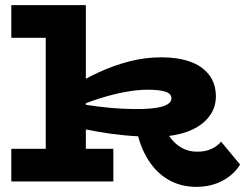

<svg xmlns="http://www.w3.org/2000/svg" viewBox="-20 -706 960 747"><path d="M586 -174Q522 -174 465 -179.5Q408 -185 355.5 -194.5Q303 -204 253 -215V-308Q310 -298 362 -291.5Q414 -285 458.5 -283Q503 -281 534 -282Q569 -283 594 -287.5Q619 -292 633 -301Q647 -310 647 -323Q647 -342 623 -349.5Q599 -357 553 -357Q517 -357 469 -348.5Q421 -340 366 -322.5Q311 -305 253 -279L255 -366Q307 -398 364 -424.5Q421 -451 482.5 -467Q544 -483 609 -483Q671 -483 718.5 -466.5Q766 -450 793 -415.5Q820 -381 820 -329Q819 -291 800 -261.5Q781 -232 748.5 -212.5Q716 -193 674 -183.5Q632 -174 586 -174ZM24 0V-127H421V0ZM158 -44V-686H314V-44ZM24 -559V-686H302V-559ZM744 21Q684 21 636.5 -6Q589 -33 557 -83.5Q525 -134 511 -203H624Q635 -178 653 -158Q671 -138 694.5 -127Q718 -116 745 -116Q776 -115 801 -126Q826 -137 840 -155L914 -66Q891 -27 846 -3Q801 21 744 21Z"/></svg>

Font: BioRhyme SemiExpanded ExtraBold
Style: Regular
Weight: 800
Width: 6
Designer: Aoife Mooney
Foundry: Aoife Mooney Type
Version: Version 1.600;gftools[0.9.33]